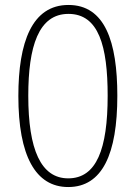

<svg xmlns="http://www.w3.org/2000/svg" viewBox="-20 -745 548 774"><path d="M453 -359C453 -577 403 -725 256 -725C109 -725 54 -575 54 -358C54 -117 123 9 255 9C393 9 453 -125 453 -359ZM94 -359C94 -557 135 -689 256 -689C378 -689 414 -559 414 -359C414 -144 369 -26 255 -26C145 -26 94 -142 94 -359Z"/></svg>

Font: Noto Sans SemiCondensed ExtraLight
Style: Regular
Weight: 200
Width: 4
Designer: Monotype Design Team
Foundry: Monotype Imaging Inc.
Version: Version 2.013